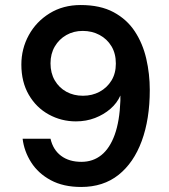

<svg xmlns="http://www.w3.org/2000/svg" viewBox="-20 -732 672 764"><path d="M303 12Q232 12 182 -15Q132 -42 104 -86Q76 -130 70 -180H181Q191 -136 223 -112Q255 -88 304 -88Q350 -88 383.5 -115Q417 -142 436.5 -196Q456 -250 459 -331Q459 -337 459 -341.5Q459 -346 459 -352Q446 -322 419.5 -299Q393 -276 358 -262.5Q323 -249 282 -249Q224 -249 174 -276.5Q124 -304 94.5 -355Q65 -406 65 -475Q65 -538 94.5 -592Q124 -646 177.5 -679Q231 -712 301 -712Q379 -712 432 -683.5Q485 -655 516.5 -607Q548 -559 562 -498.5Q576 -438 576 -374Q576 -258 544 -171Q512 -84 451.5 -36Q391 12 303 12ZM310 -351Q347 -351 376.5 -367Q406 -383 423.5 -411.5Q441 -440 441 -479Q441 -519 423.5 -548Q406 -577 376 -593Q346 -609 309 -609Q273 -609 244 -592.5Q215 -576 198 -547Q181 -518 181 -480Q181 -441 198 -412Q215 -383 244 -367Q273 -351 310 -351Z"/></svg>

Font: DM Sans 9pt
Style: Semibold
Weight: 600
Designer: Colophon Foundry, Jonny Pinhorn
Foundry: Colophon Foundry
Version: Version 4.004;gftools[0.9.30]